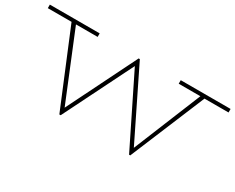

<svg xmlns="http://www.w3.org/2000/svg" viewBox="-83 -818 1382 1128"><g transform="rotate(30 608.0 -254.5)"><path d="M375 11H366L156 -496H-5V-520H333V-496H186L373 -39L605 -507H613L843 -38L1030 -496H883V-520H1221V-496H1058L847 11H839L608 -457Z"/></g></svg>

Font: BhuTuka Expanded One
Style: Regular
Weight: 400
Designer: Erin McLaughlin
Version: Version 1.000; ttfautohint (v1.8.3)